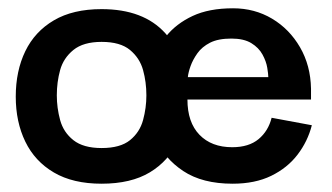

<svg xmlns="http://www.w3.org/2000/svg" viewBox="-20 -433 801 463"><path d="M225 10Q156 10 110 -17Q64 -44 41 -91.5Q18 -139 18 -200Q18 -262 41 -309.5Q64 -357 110 -384Q156 -411 225 -411Q326 -411 378.5 -353Q431 -295 431 -200Q431 -141 409 -93Q387 -45 341.5 -17.5Q296 10 225 10ZM225 -76Q270 -76 293.5 -95Q317 -114 325 -143.5Q333 -173 333 -203Q333 -235 325 -264Q317 -293 293.5 -312.5Q270 -332 225 -332Q181 -332 157 -312.5Q133 -293 125 -264Q117 -235 117 -203Q117 -173 125 -143.5Q133 -114 157 -95Q181 -76 225 -76ZM541 10Q468 10 422 -20.5Q376 -51 355 -99Q334 -147 334 -199Q334 -239 345 -277Q356 -315 380.5 -345.5Q405 -376 444.5 -394.5Q484 -413 542 -413Q594 -413 636 -388Q678 -363 703.5 -319Q729 -275 730 -219Q730 -217 730 -207.5Q730 -198 730 -193H432Q432 -138 461 -108Q490 -78 540 -78Q580 -78 603.5 -97.5Q627 -117 635 -149L732 -131Q722 -92 697.5 -60Q673 -28 634 -9Q595 10 541 10ZM433 -247H627Q627 -254 624.5 -269.5Q622 -285 613 -301.5Q604 -318 586 -329Q568 -340 538 -340Q506 -340 486.5 -330Q467 -320 456 -304.5Q445 -289 439.5 -273.5Q434 -258 433 -247Z"/></svg>

Font: Darker Grotesque Light
Style: Bold
Weight: 700
Version: Version 1.000;gftools[0.9.28]